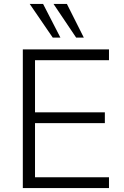

<svg xmlns="http://www.w3.org/2000/svg" viewBox="-20 -956 630 976"><path d="M96 0V-705H534V-650H158V-385H513V-330H158V-55H534V0ZM367 -765 252 -936H320L406 -765ZM248 -765 131 -936H199L287 -765Z"/></svg>

Font: Nunito Sans 11pt Light
Style: Regular
Weight: 300
Version: Version 3.101;gftools[0.9.27]